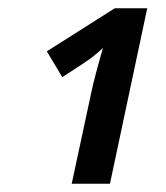

<svg xmlns="http://www.w3.org/2000/svg" viewBox="-20 -734 404 468"><path d="M259.8 -713.9H338.9L248 -286.1H154.8L203.1 -511.2Q211.4 -549.8 231 -617.2Q220.7 -607.4 206.8 -596.2Q192.9 -585 131.8 -545.9L94.2 -608.9Z"/></svg>

Font: TypoPRO Open Sans
Style: Italic
Weight: 600
Italic angle: -12°
Foundry: Ascender Corporation
Version: Version 1.10